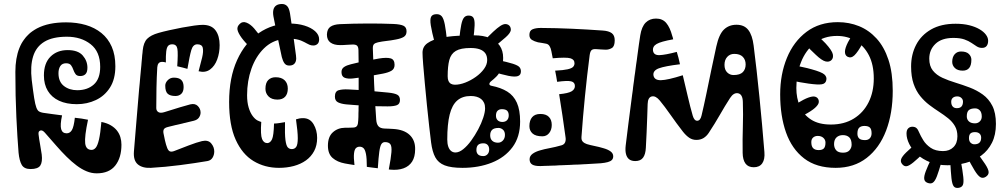

<svg xmlns="http://www.w3.org/2000/svg" viewBox="-20 -829 5033 962"><path d="M73 -64Q67 -137.5 62 -241.8Q57 -346 57 -469Q57 -503.5 62 -533.2Q67 -563 77 -588Q79.5 -594 82.2 -600Q85 -606 88 -611.5Q91 -616.5 93.8 -621Q96.5 -625.5 100 -630Q104.5 -637 110 -643Q115.5 -649 121 -654.5Q125.5 -659 130.5 -663.5Q135.5 -668 141 -671.5Q146.5 -675.5 152.5 -679.2Q158.5 -683 165 -686.5Q194.5 -702 230.8 -709.5Q267 -717 311 -717Q364.5 -717 409.8 -703.8Q455 -690.5 488.2 -663.5Q521.5 -636.5 539.8 -595Q558 -553.5 558 -497Q558 -432.5 531.2 -390.5Q504.5 -348.5 460.5 -327.8Q416.5 -307 365 -307Q313 -307 276 -324.2Q239 -341.5 219.5 -373.8Q200 -406 200 -451Q200 -512.5 233 -545.2Q266 -578 319 -578Q371 -578 394.5 -551Q418 -524 418 -490Q418 -467 408.2 -457.5Q398.5 -448 382 -448Q365.5 -448 358.5 -457.8Q351.5 -467.5 347.2 -480Q343 -492.5 335.8 -502.2Q328.5 -512 311 -512Q291.5 -512 282.2 -498Q273 -484 273 -462Q273 -419.5 300.2 -398.2Q327.5 -377 367 -377Q418 -377 450 -405.5Q482 -434 482 -494Q482 -570 434.2 -607.5Q386.5 -645 315 -645Q244 -645 202.5 -620Q161 -595 146 -546.5Q131 -498 139 -428Q146 -370.5 151.2 -337.8Q156.5 -305 162.2 -290Q168 -275 175.8 -270.5Q183.5 -266 195 -264Q219 -260.5 243.5 -257.2Q268 -254 291 -251Q280.5 -202.5 286.5 -181.8Q292.5 -161 314 -161Q330.5 -161 340.2 -177.2Q350 -193.5 355 -239Q372.5 -237.5 389.2 -234.8Q406 -232 421 -229Q403 -144.5 406.8 -111.2Q410.5 -78 439 -78Q450.5 -78 459.8 -89Q469 -100 476 -130.2Q483 -160.5 488 -218Q516 -212.5 535 -201.2Q554 -190 566 -174.8Q578 -159.5 583.2 -141.5Q588.5 -123.5 588.5 -104Q588.5 -39 557.8 0.2Q527 39.5 464.5 39.5Q438.5 39.5 413.8 29.2Q389 19 364 0.2Q339 -18.5 313.5 -43.8Q288 -69 261.2 -99.8Q234.5 -130.5 205 -164Q192.5 -178.5 182 -175Q171.5 -171.5 173 -157Q176 -131 180.8 -105.5Q185.5 -80 189 -55Q193.5 -17.5 182 0.2Q170.5 18 133 18Q101 18 89 -2.8Q77 -23.5 73 -64ZM115 -14Q104 -13.5 98 -22Q92 -30.5 92 -40Q92 -49 97 -56.2Q102 -63.5 113 -64ZM102 -99Q91.5 -99 86.2 -107.8Q81 -116.5 81 -126Q81 -137.5 87 -146.8Q93 -156 105 -156ZM522 -27Q509.5 -27 502.2 -34Q495 -41 495 -52Q495 -69.5 502.2 -77.2Q509.5 -85 520 -85Q537.5 -85 545.2 -77.8Q553 -70.5 553 -60Q553 -44.5 544.8 -35.8Q536.5 -27 522 -27Z M651 -70Q656.5 -136.5 663.2 -217.5Q670 -298.5 677 -382Q677.5 -387 678 -392Q678.5 -397 679 -402Q679.5 -407 680 -412Q680.5 -418 681 -423.8Q681.5 -429.5 682 -435.5Q682.5 -441.5 683 -447Q684 -456.5 684.8 -465.8Q685.5 -475 686.5 -484.5Q687.5 -493 688.2 -501.5Q689 -510 689.5 -518Q690.5 -527 691.2 -535.8Q692 -544.5 692.5 -552.5Q693.5 -558.5 694 -564.5Q694.5 -570.5 695 -576Q699 -616 717.2 -634.5Q735.5 -653 774 -664Q796.5 -670.5 827.8 -677.5Q859 -684.5 892.2 -690.8Q925.5 -697 953 -700.8Q980.5 -704.5 995.5 -704.5Q1039.5 -704.5 1060 -676.8Q1080.5 -649 1080.5 -603Q1080.5 -564 1068.2 -531Q1056 -498 1032.5 -480.8Q1009 -463.5 975 -472Q985.5 -510.5 992.8 -541Q1000 -571.5 996 -589.2Q992 -607 968.5 -607Q947 -607 938.5 -578Q930 -549 919 -484Q905.5 -488 894 -490.8Q882.5 -493.5 868 -497Q872.5 -561.5 868.8 -584.2Q865 -607 843 -607Q829 -607 822 -598.8Q815 -590.5 812.8 -570.5Q810.5 -550.5 811 -516Q806.5 -517.5 802 -518.2Q797.5 -519 793 -519Q780.5 -519 774.8 -512Q769 -505 768 -492Q765 -441 764 -389.2Q763 -337.5 763 -288Q763 -274 773.2 -267.5Q783.5 -261 803 -267Q848 -281.5 882 -291.5Q916 -301.5 933 -306Q957 -312 971 -298Q985 -284 985 -265Q985 -252 977 -240.2Q969 -228.5 951 -224Q944.5 -222.5 937.8 -220.8Q931 -219 924 -217.5Q920 -216.5 916 -215.5Q912 -214.5 908 -213.5Q904.5 -213 901.5 -212.2Q898.5 -211.5 895.5 -210.5Q890.5 -209.5 886 -208.2Q881.5 -207 876.5 -206Q874.5 -205.5 872.2 -205Q870 -204.5 867.8 -204Q865.5 -203.5 863 -203Q860.5 -202.5 858.2 -202Q856 -201.5 853.5 -200.8Q851 -200 848.5 -199.5Q841.5 -198 834.8 -196.2Q828 -194.5 822 -193Q805.5 -189 801.2 -181.5Q797 -174 799 -162Q801.5 -148 806.5 -125.8Q811.5 -103.5 818 -87Q823.5 -73.5 831.5 -70.5Q839.5 -67.5 852 -72Q885 -85 925.8 -100.5Q966.5 -116 992 -122Q1022.5 -129 1038 -110.8Q1053.5 -92.5 1053.5 -70Q1053.5 -53 1045 -39Q1036.5 -25 1019 -22Q957.5 -11.5 882.5 -1.8Q807.5 8 736 12Q693.5 14 670.5 -5.5Q647.5 -25 651 -70ZM831 -60 896 -62Q899 -46.5 897.8 -34.8Q896.5 -23 890 -15.8Q883.5 -8.5 871 -7Q857 -5 848.5 -11.5Q840 -18 836 -30.8Q832 -43.5 831 -60ZM945 -54Q944.5 -58.5 943.8 -63Q943 -67.5 943 -72Q943 -82 949.2 -89.5Q955.5 -97 972 -100Q987 -103 996.5 -100.2Q1006 -97.5 1008 -86Q1009 -82.5 1009.8 -78.2Q1010.5 -74 1011 -70Q1013.5 -57.5 1007 -48.2Q1000.5 -39 984 -35Q965.5 -31.5 956.5 -35.2Q947.5 -39 945 -54ZM859 -348Q833 -348 820.5 -359Q808 -370 808 -400Q808 -414.5 820.5 -427.2Q833 -440 851 -440Q876.5 -440 888.2 -428.5Q900 -417 900 -393Q900 -370 888.5 -359Q877 -348 859 -348ZM877 -653Q877 -659 882.8 -664.2Q888.5 -669.5 899 -670Q907.5 -671 915.2 -668Q923 -665 923 -658Q923 -656 923 -652Q923 -648 923 -645Q923 -637 916.5 -632Q910 -627 901 -626Q893 -625.5 885.5 -628.8Q878 -632 877 -641Q877 -644 877 -647Q877 -650 877 -653ZM754 -588 749 -548Q736.5 -549.5 730.5 -555Q724.5 -560.5 725 -571Q726 -583 734.5 -585.5Q743 -588 754 -588Z M1378 12Q1306.5 12 1250 -22.2Q1193.5 -56.5 1160.8 -129.2Q1128 -202 1128 -318Q1128 -440 1168 -528Q1208 -616 1277 -663.5Q1346 -711 1432 -711Q1472 -711 1505.5 -700.8Q1539 -690.5 1559 -672.5Q1579 -654.5 1579 -632Q1579 -615.5 1570.2 -608.2Q1561.5 -601 1550 -601Q1539 -601 1530.5 -604.8Q1522 -608.5 1516 -612Q1513 -614 1510.2 -615.2Q1507.5 -616.5 1504.8 -618Q1502 -619.5 1499.5 -620.5Q1495.5 -622.5 1491.5 -624.2Q1487.5 -626 1484 -627.2Q1480.5 -628.5 1476.5 -629.5Q1471 -631 1465.2 -632.2Q1459.5 -633.5 1454 -634Q1450 -634.5 1445.2 -634.5Q1440.5 -634.5 1435.5 -634.8Q1430.5 -635 1425 -635Q1421 -635 1416.8 -634.8Q1412.5 -634.5 1408.2 -634.2Q1404 -634 1399.5 -633.5Q1343 -626.5 1302.2 -586.2Q1261.5 -546 1239.8 -484.8Q1218 -423.5 1218 -352Q1218 -316.5 1225.8 -290.5Q1233.5 -264.5 1245.8 -248Q1258 -231.5 1271 -225Q1277 -222 1280.8 -220.8Q1284.5 -219.5 1289 -218Q1284.5 -153.5 1293 -132.5Q1301.5 -111.5 1320 -112Q1334.5 -113 1343 -131.2Q1351.5 -149.5 1353 -210Q1365 -210 1380.2 -212.5Q1395.5 -215 1408 -217Q1406.5 -156.5 1410.2 -127.8Q1414 -99 1422 -90.5Q1430 -82 1442 -82Q1456.5 -82 1464.2 -93.2Q1472 -104.5 1472 -136.5Q1472 -168.5 1463 -231Q1471.5 -234 1480 -235.5Q1488.5 -237 1499 -237Q1533 -237 1551 -206.8Q1569 -176.5 1569 -138Q1569 -100.5 1554 -72.2Q1539 -44 1512.8 -25.2Q1486.5 -6.5 1451.8 2.8Q1417 12 1378 12ZM1433 -762Q1440.5 -714 1448.5 -658Q1456.5 -602 1463 -551Q1465.5 -535 1462.5 -523.8Q1459.5 -512.5 1451.2 -506.5Q1443 -500.5 1429 -500.5Q1413.5 -500.5 1405.2 -512Q1397 -523.5 1392 -543Q1381.5 -590.5 1370.2 -645.5Q1359 -700.5 1350 -747Q1346.5 -767 1350 -780.8Q1353.5 -794.5 1364.2 -801.8Q1375 -809 1393 -809Q1408 -809 1418.2 -799Q1428.5 -789 1433 -762ZM1253 -687Q1263 -675 1272.8 -662.5Q1282.5 -650 1292 -634Q1301 -620 1300.8 -607Q1300.5 -594 1290 -584Q1278 -571.5 1265 -572.5Q1252 -573.5 1239 -586Q1223.5 -601 1211.8 -614Q1200 -627 1191 -639Q1172.5 -664.5 1169.8 -680.5Q1167 -696.5 1182 -710Q1195.5 -723 1215 -715.5Q1234.5 -708 1253 -687ZM1370 -330Q1341 -330 1325.5 -345.8Q1310 -361.5 1310 -384Q1310 -414 1324 -428Q1338 -442 1361 -442Q1390.5 -442 1406.2 -426.8Q1422 -411.5 1422 -385Q1422 -359 1408.8 -344.5Q1395.5 -330 1370 -330ZM1517 -63Q1518 -61.5 1518.8 -60.5Q1519.5 -59.5 1520 -58Q1526 -48.5 1514 -41.2Q1502 -34 1491.5 -34Q1488 -34 1484.5 -35.2Q1481 -36.5 1479 -39Q1477.5 -41.5 1476.2 -43.2Q1475 -45 1474 -47ZM1394 -50Q1394 -48 1394.5 -45.8Q1395 -43.5 1395 -41Q1396.5 -30.5 1383.5 -23.8Q1370.5 -17 1356.5 -17Q1345 -17 1335.5 -21.2Q1326 -25.5 1325 -36.5Q1325 -39.5 1325 -42.2Q1325 -45 1325 -48Q1324.5 -60 1336.2 -66Q1348 -72 1359 -72Q1371.5 -72 1382 -67Q1392.5 -62 1394 -50Z M1922 -296Q1869.5 -296 1817.8 -298.8Q1766 -301.5 1715 -306Q1689.5 -308.5 1673.8 -316.2Q1658 -324 1658 -345Q1658 -371.5 1677 -377Q1696 -382.5 1725 -381Q1773 -379 1829.8 -374Q1886.5 -369 1926 -365Q1955.5 -362 1969.8 -354.8Q1984 -347.5 1984 -328Q1984 -308 1968.5 -302Q1953 -296 1922 -296ZM1898 -460Q1860.5 -452.5 1823.5 -446.5Q1786.5 -440.5 1749 -436Q1724.5 -433 1707.8 -439Q1691 -445 1691 -468Q1691 -484.5 1704 -493.2Q1717 -502 1738 -507Q1773.5 -516 1809.2 -523Q1845 -530 1880 -536Q1917.5 -542 1937.2 -536.5Q1957 -531 1957 -504Q1957 -484 1941.8 -474.8Q1926.5 -465.5 1898 -460ZM1729 -493Q1740.5 -493 1746.2 -486.8Q1752 -480.5 1752 -472Q1752 -456.5 1745.2 -449.8Q1738.5 -443 1728 -443Q1714.5 -443 1708.2 -450Q1702 -457 1702 -468Q1702 -480 1708.8 -486.5Q1715.5 -493 1729 -493ZM1623 -99Q1623 -144 1647.8 -166.2Q1672.5 -188.5 1709 -189Q1722.5 -189 1732.5 -189.2Q1742.5 -189.5 1752 -190Q1765 -191 1769.8 -199.8Q1774.5 -208.5 1775 -227Q1775.5 -234.5 1775.8 -243.5Q1776 -252.5 1776 -262.5Q1776.5 -269 1776.5 -275.8Q1776.5 -282.5 1776.5 -289Q1777 -295.5 1777 -302Q1777 -308.5 1777 -315Q1777 -321.5 1777 -343.5Q1777 -365.5 1777 -395Q1777 -398.5 1777 -401.8Q1777 -405 1777 -408.5Q1777 -412 1777 -415.5Q1777 -420.5 1777 -425.2Q1777 -430 1777 -435Q1777 -478 1776.8 -518.8Q1776.5 -559.5 1776 -578Q1775.5 -594 1769.2 -600Q1763 -606 1748 -606Q1735.5 -606 1718.5 -604.5Q1701.5 -603 1684 -603Q1653.5 -603 1635.8 -615.8Q1618 -628.5 1618 -656Q1619 -684 1635.8 -695.2Q1652.5 -706.5 1683 -708Q1751.5 -711 1819.8 -711.2Q1888 -711.5 1950 -709Q1986 -707.5 2001.5 -700Q2017 -692.5 2017 -672Q2017 -652.5 2002.8 -644Q1988.5 -635.5 1963 -631Q1937.5 -626 1916 -623.8Q1894.5 -621.5 1874 -617Q1860.5 -614 1854.2 -608.2Q1848 -602.5 1848 -588Q1850.5 -499 1854.5 -409.2Q1858.5 -319.5 1865 -230Q1866.5 -207.5 1875.8 -196.8Q1885 -186 1906 -185Q1916.5 -184.5 1927.5 -184.2Q1938.5 -184 1949 -183Q2004 -180 2032.5 -153Q2061 -126 2060 -81Q2060 -43 2044.8 -19.2Q2029.5 4.5 2001.5 14.5Q1973.5 24.5 1936 21Q1934 21 1932.2 20.5Q1930.5 20 1928 20Q1939 -37 1941.2 -66.5Q1943.5 -96 1935.8 -106.5Q1928 -117 1909 -117Q1897.5 -117 1891 -107.2Q1884.5 -97.5 1880.5 -69.2Q1876.5 -41 1873 14Q1859.5 12.5 1846 10.8Q1832.5 9 1818 7Q1818 -36.5 1813.5 -58.2Q1809 -80 1801 -87Q1793 -94 1782 -94Q1771 -94 1763.5 -87Q1756 -80 1753.8 -60.2Q1751.5 -40.5 1756 -2Q1744 -3.5 1732 -5.8Q1720 -8 1708 -10Q1670 -17 1646.5 -37.5Q1623 -58 1623 -99Z M2140 -115Q2136 -146 2130.5 -195.2Q2125 -244.5 2119.2 -301.2Q2113.5 -358 2108.5 -412Q2103.5 -466 2100.2 -507Q2097 -548 2097 -565Q2097 -595.5 2122.2 -613Q2147.5 -630.5 2187.2 -638.8Q2227 -647 2271.8 -649.5Q2316.5 -652 2356 -652Q2401 -652 2433.5 -638.8Q2466 -625.5 2483.5 -600.5Q2501 -575.5 2501 -539Q2501 -503 2490.5 -480.5Q2480 -458 2466.5 -444.8Q2453 -431.5 2442.5 -423.5Q2432 -415.5 2432 -408Q2432 -404.5 2435 -402.2Q2438 -400 2443 -399Q2489.5 -390 2521.5 -370.2Q2553.5 -350.5 2569.8 -314.2Q2586 -278 2586 -220Q2586 -143 2547.8 -91.5Q2509.5 -40 2444 -14Q2378.5 12 2297 12Q2240 12 2208 -0.5Q2176 -13 2161 -40.8Q2146 -68.5 2140 -115ZM2338 -588.5Q2288.5 -588.5 2264 -574Q2239.5 -559.5 2231.2 -528.2Q2223 -497 2223 -447Q2223 -432 2227.2 -422.8Q2231.5 -413.5 2239.8 -409Q2248 -404.5 2259.5 -404.5Q2283.5 -404.5 2311.2 -415.2Q2339 -426 2364 -443.8Q2389 -461.5 2405 -483.5Q2421 -505.5 2421 -528Q2421 -548.5 2411.8 -561.8Q2402.5 -575 2384.2 -581.8Q2366 -588.5 2338 -588.5ZM2221 -130Q2221 -109 2226 -94.5Q2231 -80 2240.2 -72.5Q2249.5 -65 2262 -65Q2280.5 -65 2301 -81.5Q2321.5 -98 2340.8 -124.5Q2360 -151 2376 -181Q2392 -211 2401.2 -239.2Q2410.5 -267.5 2410.5 -286.5Q2410.5 -302.5 2405.2 -314Q2400 -325.5 2390.5 -333Q2381 -340.5 2368 -344.2Q2355 -348 2339 -348Q2297 -348 2271 -325.5Q2245 -303 2233 -254.8Q2221 -206.5 2221 -130ZM2497 -218Q2512 -218 2520.5 -226.8Q2529 -235.5 2529 -251Q2529 -266 2521.2 -274Q2513.5 -282 2494 -282Q2481.5 -282 2473.2 -274.2Q2465 -266.5 2465 -249Q2465 -235 2473.5 -226.5Q2482 -218 2497 -218ZM2475 -114Q2489.5 -114 2499.8 -125Q2510 -136 2510 -153Q2510 -170.5 2500 -179.2Q2490 -188 2478 -188Q2455.5 -188 2445.8 -178.5Q2436 -169 2436 -151Q2436 -133 2446.5 -123.5Q2457 -114 2475 -114ZM2402 -47Q2414 -47 2422.5 -56Q2431 -65 2431 -80Q2431 -94.5 2423.2 -102.8Q2415.5 -111 2402 -111Q2384 -111 2375.5 -103Q2367 -95 2367 -77Q2367 -63.5 2375.2 -55.2Q2383.5 -47 2402 -47ZM2220 -622 2159 -611Q2143.5 -670 2138.5 -701.8Q2133.5 -733.5 2140.5 -745.8Q2147.5 -758 2168 -758Q2184.5 -758 2193.8 -746.8Q2203 -735.5 2208.8 -706Q2214.5 -676.5 2220 -622ZM2351 -629 2281 -633Q2286 -680 2291.2 -705.5Q2296.5 -731 2305 -741Q2313.5 -751 2327.5 -751Q2345.5 -751 2352.2 -739.8Q2359 -728.5 2358 -701.8Q2357 -675 2351 -629ZM2435 -577 2402 -621Q2430.5 -650.5 2451.2 -670Q2472 -689.5 2486.8 -699Q2501.5 -708.5 2512 -708.5Q2520 -708.5 2526.2 -705Q2532.5 -701.5 2536 -695.2Q2539.5 -689 2539.5 -680.5Q2539.5 -665 2514 -642.5Q2488.5 -620 2435 -577ZM2403 -595 2356 -607Q2358 -617 2360.5 -623.8Q2363 -630.5 2367 -633.8Q2371 -637 2377 -637Q2390.5 -637 2398.5 -632.2Q2406.5 -627.5 2408 -618.2Q2409.5 -609 2403 -595ZM2481 -542Q2476 -540.5 2470.5 -538.5Q2465 -536.5 2459 -534Q2448.5 -530.5 2442.5 -533.5Q2436.5 -536.5 2431 -549Q2428 -556 2429 -563.5Q2430 -571 2436 -574Q2440.5 -577 2447 -580.5Q2453.5 -584 2460 -586Q2465 -588 2469.8 -586.5Q2474.5 -585 2478.8 -581Q2483 -577 2486 -571Q2488.5 -565.5 2489.2 -559.8Q2490 -554 2488 -549.2Q2486 -544.5 2481 -542ZM2442 -472 2466 -530Q2524 -518 2550 -509.5Q2576 -501 2583 -492.2Q2590 -483.5 2590 -471.5Q2590 -453 2575 -447.8Q2560 -442.5 2527.5 -449Q2495 -455.5 2442 -472ZM2254 -22Q2252.5 -20 2251.5 -18.2Q2250.5 -16.5 2249 -14Q2242.5 -3.5 2232.8 -1.2Q2223 1 2214 -1Q2203 -5 2196 -15Q2189 -25 2195 -36Q2196 -38 2197 -40Q2198 -42 2199 -44Q2200 -46 2201 -48Q2208 -61 2220.8 -62.5Q2233.5 -64 2243 -58Q2252 -53 2256.5 -42.8Q2261 -32.5 2254 -22Z M2891.5 -442Q2889.5 -442 2886.8 -442Q2884 -442 2881.5 -442Q2872 -442 2866.8 -448.2Q2861.5 -454.5 2861.5 -462Q2861.5 -470.5 2867.2 -477.2Q2873 -484 2883.5 -484Q2886.5 -484 2889 -484Q2891.5 -484 2894.5 -484Q2903 -484 2906.8 -477.8Q2910.5 -471.5 2910.5 -464Q2910.5 -456 2906 -449Q2901.5 -442 2891.5 -442ZM2888.5 -590Q2887 -590 2884.8 -590Q2882.5 -590 2878.5 -590Q2871 -590 2866.8 -595.2Q2862.5 -600.5 2862.5 -608Q2862.5 -615 2865.8 -620Q2869 -625 2876.5 -625Q2879.5 -625 2882.5 -625Q2885.5 -625 2888.5 -625Q2895.5 -625 2899.5 -619.5Q2903.5 -614 2903.5 -607Q2903.5 -601 2900.2 -595.5Q2897 -590 2888.5 -590ZM2687.5 -258Q2716 -258 2730.2 -243.2Q2744.5 -228.5 2744.5 -203Q2744.5 -178.5 2731.5 -162.2Q2718.5 -146 2697.5 -146Q2664 -146 2648.2 -160.2Q2632.5 -174.5 2632.5 -197Q2632.5 -225.5 2646.2 -241.8Q2660 -258 2687.5 -258ZM2633.5 -31Q2633.5 -47.5 2648.5 -58.5Q2663.5 -69.5 2687.5 -76Q2705.5 -81.5 2733.8 -86.8Q2762 -92 2793.5 -101Q2807 -105 2811.5 -116Q2816 -127 2813.5 -142Q2806 -196 2798.2 -249.5Q2790.5 -303 2781.5 -357Q2827.5 -361.5 2844 -371.5Q2860.5 -381.5 2860.5 -398Q2860.5 -417 2841.5 -421.5Q2822.5 -426 2771.5 -419Q2769.5 -432.5 2766.8 -447Q2764 -461.5 2761.5 -475Q2803 -477 2823.8 -481.8Q2844.5 -486.5 2851.5 -494Q2858.5 -501.5 2858.5 -512Q2858.5 -531 2837.8 -537Q2817 -543 2749.5 -537Q2748 -546 2746 -555Q2744 -564 2742.5 -573Q2739.5 -589 2733.2 -598.5Q2727 -608 2716.5 -610Q2705.5 -612.5 2695.8 -613.8Q2686 -615 2675.5 -617Q2657.5 -621.5 2645 -629.2Q2632.5 -637 2632.5 -654Q2632.5 -676 2648.8 -682.5Q2665 -689 2689.5 -689Q2768.5 -688.5 2845.2 -685Q2922 -681.5 3000 -676Q3030 -674 3045 -663Q3060 -652 3060 -627Q3060 -597 3045.8 -588.5Q3031.5 -580 3015.5 -580Q3002 -580 2990.8 -581.2Q2979.5 -582.5 2964.5 -583Q2949.5 -583.5 2943.2 -577Q2937 -570.5 2934.5 -553Q2921 -449 2910.8 -345.8Q2900.5 -242.5 2893.5 -144Q2892 -127.5 2900 -119.2Q2908 -111 2920.5 -107Q2937 -102 2959.2 -97.5Q2981.5 -93 3001.5 -87Q3025.5 -80.5 3039 -70.5Q3052.5 -60.5 3052.5 -46Q3052.5 -34.5 3045.8 -27.5Q3039 -20.5 3025.2 -16.8Q3011.5 -13 2990.5 -11Q2980.5 -10.5 2960.8 -9.2Q2941 -8 2915.5 -6.5Q2910 -6.5 2903.8 -6Q2897.5 -5.5 2891.2 -5.2Q2885 -5 2878.5 -4.5Q2872.5 -4.5 2866.2 -4.2Q2860 -4 2854 -3.8Q2848 -3.5 2841.5 -3Q2829 -2.5 2816.5 -2Q2804 -1.5 2792 -1Q2787.5 -1 2782.8 -0.8Q2778 -0.5 2773.2 -0.2Q2768.5 0 2764 0.5Q2758.5 0.5 2753.2 0.8Q2748 1 2743 1Q2738 1 2733 1.5Q2719 2 2707.8 2.2Q2696.5 2.5 2688.5 3Q2660 3.5 2646.8 -4.5Q2633.5 -12.5 2633.5 -31Z M3115 -100Q3119.5 -136.5 3128.2 -206.8Q3137 -277 3147.5 -356Q3148.5 -362 3149.2 -367.8Q3150 -373.5 3150.8 -379.5Q3151.5 -385.5 3152 -391.5Q3153 -400 3154.2 -408Q3155.5 -416 3156.5 -424Q3157.5 -434.5 3159 -444.8Q3160.5 -455 3162 -465Q3163.5 -476 3164.8 -486.5Q3166 -497 3167.5 -507Q3169 -517 3170.5 -527Q3172 -537 3173 -546.5Q3177.5 -579.5 3181.2 -606.5Q3185 -633.5 3188 -652Q3195 -695.5 3215.2 -715.8Q3235.5 -736 3267 -736Q3299.5 -736 3318.2 -713.8Q3337 -691.5 3348 -650Q3349.5 -645.5 3351 -640.8Q3352.5 -636 3353 -632Q3291 -621 3269.8 -608.5Q3248.5 -596 3252 -574Q3256 -551.5 3285 -552.8Q3314 -554 3371 -569Q3375.5 -555 3379.5 -539.2Q3383.5 -523.5 3387 -507Q3312 -498 3281.5 -486.8Q3251 -475.5 3254 -452Q3258 -426.5 3291.8 -427.2Q3325.5 -428 3401 -452Q3414 -398.5 3426 -346.2Q3438 -294 3451 -249Q3458.5 -224 3473 -224Q3489 -224 3495 -250Q3506.5 -298 3519 -358Q3531.5 -418 3544.2 -480Q3557 -542 3569 -596Q3582.5 -657.5 3607.5 -681.2Q3632.5 -705 3670 -705Q3709 -705 3729.2 -679Q3749.5 -653 3756 -601Q3771.5 -479 3785.2 -341.8Q3799 -204.5 3810 -67Q3813 -30.5 3799.2 -10.8Q3785.5 9 3757 9Q3728.5 9 3715 -9.8Q3701.5 -28.5 3701 -63Q3700 -133 3702 -193.8Q3704 -254.5 3702 -318Q3701 -356.5 3678.8 -361.5Q3656.5 -366.5 3638 -338Q3611.5 -297 3586.8 -253.5Q3562 -210 3531 -163Q3520 -146.5 3504.8 -137.2Q3489.5 -128 3469 -128Q3449 -128 3433 -139Q3417 -150 3402 -169Q3369 -211.5 3339.5 -253.8Q3310 -296 3286 -325Q3265 -350.5 3245.5 -345.8Q3226 -341 3225 -308Q3224 -278.5 3222.8 -241.5Q3221.5 -204.5 3219.8 -165.2Q3218 -126 3216 -89Q3214.5 -56 3202 -39Q3189.5 -22 3163 -22Q3144 -22 3132.5 -30.8Q3121 -39.5 3116.5 -57Q3112 -74.5 3115 -100ZM3655 -453Q3687.5 -453 3701.8 -467.5Q3716 -482 3716 -506Q3716 -529.5 3701.8 -544.2Q3687.5 -559 3659 -559Q3637.5 -559 3623.8 -544Q3610 -529 3610 -504Q3610 -479.5 3623.5 -466.2Q3637 -453 3655 -453ZM3473 -161Q3458 -161 3449 -168.8Q3440 -176.5 3440 -192Q3440 -205 3449 -213Q3458 -221 3473 -221Q3484.5 -221 3492.2 -212.5Q3500 -204 3500 -194Q3500 -177 3491.5 -169Q3483 -161 3473 -161ZM3775 -63Q3770 -63 3764.8 -63Q3759.5 -63 3754 -63Q3745 -63 3737.5 -69Q3730 -75 3730 -95Q3730 -112.5 3739.8 -118.2Q3749.5 -124 3756 -124Q3760.5 -124 3765.5 -124Q3770.5 -124 3775 -124Q3788 -123.5 3794.5 -113.2Q3801 -103 3801 -91Q3801 -76 3794.5 -69.5Q3788 -63 3775 -63Z M4167 12Q4070.5 12 4009 -35.2Q3947.5 -82.5 3918.2 -165.5Q3889 -248.5 3889 -356Q3889 -457 3922.8 -539Q3956.5 -621 4021 -669.5Q4085.5 -718 4178 -718Q4234.5 -718 4284 -698Q4333.5 -678 4371.8 -636.2Q4410 -594.5 4431.5 -529.5Q4453 -464.5 4453 -374Q4453 -262 4419.8 -174.8Q4386.5 -87.5 4322.5 -37.8Q4258.5 12 4167 12ZM4143 -205Q4209.5 -205 4257.8 -234.8Q4306 -264.5 4332 -316.5Q4358 -368.5 4358 -436Q4358 -504.5 4333.5 -552Q4309 -599.5 4267.2 -624.2Q4225.5 -649 4174 -649Q4107.5 -649 4062 -612.8Q4016.5 -576.5 3993.2 -517Q3970 -457.5 3970 -388Q3970 -337.5 3987.8 -296Q4005.5 -254.5 4043.8 -229.8Q4082 -205 4143 -205ZM4311 -198Q4294.5 -198 4285.2 -189.5Q4276 -181 4276 -159Q4276 -144 4284.5 -135.5Q4293 -127 4314 -127Q4330 -127 4338.5 -136.5Q4347 -146 4347 -161Q4347 -181.5 4338.5 -189.8Q4330 -198 4311 -198ZM4203 -152Q4183.5 -152 4171.2 -140.5Q4159 -129 4159 -107Q4159 -88.5 4169.5 -76.2Q4180 -64 4204 -64Q4226 -64 4236.5 -76.2Q4247 -88.5 4247 -104Q4247 -129.5 4235.2 -140.8Q4223.5 -152 4203 -152ZM4077 -148Q4063.5 -148 4054.2 -140Q4045 -132 4045 -117Q4045 -95.5 4054.5 -86.2Q4064 -77 4082 -77Q4100 -77 4108 -85.5Q4116 -94 4116 -115Q4116 -128.5 4105.5 -138.2Q4095 -148 4077 -148ZM4319 -644Q4314.5 -636 4310 -627.2Q4305.5 -618.5 4301 -610Q4278 -568 4261 -551.8Q4244 -535.5 4226 -545Q4213.5 -552 4213.5 -569.8Q4213.5 -587.5 4229 -618Q4242 -641.5 4248.2 -651.5Q4254.5 -661.5 4259 -669Q4266 -680.5 4278 -681.5Q4290 -682.5 4301 -677Q4311.5 -672 4317.5 -662.5Q4323.5 -653 4319 -644ZM4079 -647Q4088 -639 4097.5 -630.5Q4107 -622 4116 -612Q4149 -576 4152.8 -557.2Q4156.5 -538.5 4146 -528Q4135 -517 4116.5 -521.2Q4098 -525.5 4068 -554Q4050 -570.5 4039.8 -581Q4029.5 -591.5 4021 -602Q4015 -610.5 4019 -622.2Q4023 -634 4031 -642Q4040 -652 4053.5 -655.2Q4067 -658.5 4079 -647ZM3963 -501Q3984 -496.5 4004.5 -492.2Q4025 -488 4046 -482Q4097 -468 4110.5 -455.8Q4124 -443.5 4120 -427Q4116.5 -410 4098 -406.8Q4079.5 -403.5 4032 -410Q4011 -413 3989.5 -416.8Q3968 -420.5 3947 -425Q3933.5 -428 3929.5 -442Q3925.5 -456 3929 -470Q3932 -484.5 3941.2 -494Q3950.5 -503.5 3963 -501ZM3950 -296Q3955.5 -300 3961.2 -303.2Q3967 -306.5 3972 -310Q4009 -332.5 4030.2 -340Q4051.5 -347.5 4062.2 -345Q4073 -342.5 4078 -335Q4084 -326.5 4082.2 -315.2Q4080.5 -304 4063.5 -288.5Q4046.5 -273 4007 -252Q4000.5 -248.5 3993.2 -244.8Q3986 -241 3979 -237Q3967 -231 3956.8 -236.2Q3946.5 -241.5 3941 -252Q3936 -262.5 3937 -275.5Q3938 -288.5 3950 -296ZM4400 -522Q4407.5 -523.5 4413.2 -515.5Q4419 -507.5 4422 -496Q4425 -482 4423.5 -469Q4422 -456 4413 -455Q4411 -455 4408.8 -454.5Q4406.5 -454 4404 -454Q4395 -453.5 4389.2 -463.2Q4383.5 -473 4381 -485Q4379.5 -498 4382.8 -508.8Q4386 -519.5 4395 -521Q4396.5 -521 4397.5 -521.5Q4398.5 -522 4400 -522ZM4382 -289Q4384.5 -286 4386.8 -283.5Q4389 -281 4391 -278Q4396.5 -271.5 4393.8 -264.5Q4391 -257.5 4385 -252Q4379 -247.5 4372 -246.2Q4365 -245 4361 -251Q4358 -255.5 4355 -259.5Q4352 -263.5 4349 -268Q4343 -276.5 4345.5 -283.5Q4348 -290.5 4354 -294Q4360 -298 4368 -297.2Q4376 -296.5 4382 -289Z M4727 -1Q4678.5 -1 4640.5 -16Q4602.5 -31 4576 -55.2Q4549.5 -79.5 4535.8 -107.2Q4522 -135 4522 -160Q4522 -177.5 4530.5 -185.8Q4539 -194 4551 -194Q4564.5 -194 4572 -187.2Q4579.5 -180.5 4586 -164Q4592.5 -148.5 4605.8 -126.8Q4619 -105 4643 -88.5Q4667 -72 4705 -72Q4737.5 -72 4757.2 -91.8Q4777 -111.5 4777 -146Q4777 -176 4764.5 -197.5Q4752 -219 4731.2 -235.8Q4710.5 -252.5 4685.8 -268.5Q4661 -284.5 4636.2 -303.2Q4611.5 -322 4590.8 -347.5Q4570 -373 4557.5 -409Q4545 -445 4545 -496Q4545 -556 4570.2 -604.5Q4595.5 -653 4645.2 -681.5Q4695 -710 4768 -710Q4806.5 -710 4836.5 -702.5Q4866.5 -695 4887.8 -682.5Q4909 -670 4920 -655Q4931 -640 4931 -625Q4931 -608.5 4923.5 -598.8Q4916 -589 4900 -589Q4886 -589 4874 -596.5Q4862 -604 4847.5 -614Q4833 -624 4811.8 -631.5Q4790.5 -639 4757 -639Q4698 -639 4667 -609.2Q4636 -579.5 4636 -535Q4636 -498 4654 -475.5Q4672 -453 4702 -439.2Q4732 -425.5 4767.5 -414.8Q4803 -404 4838.5 -390.5Q4874 -377 4904 -355.5Q4934 -334 4952 -298.8Q4970 -263.5 4970 -208Q4970 -153 4950.2 -113.8Q4930.5 -74.5 4896.5 -49.5Q4862.5 -24.5 4818.8 -12.8Q4775 -1 4727 -1ZM4862 -106Q4896 -106 4896 -139Q4896 -152 4888 -159.5Q4880 -167 4865 -167Q4849.5 -167 4842.2 -160Q4835 -153 4835 -137Q4835 -121.5 4843.2 -113.8Q4851.5 -106 4862 -106ZM4865 -211Q4879.5 -211 4889.2 -220.5Q4899 -230 4899 -245Q4899 -266 4889.2 -276Q4879.5 -286 4866 -286Q4844.5 -286 4834.2 -277.2Q4824 -268.5 4824 -246Q4824 -230.5 4834.5 -220.8Q4845 -211 4865 -211ZM4774 -287Q4790.5 -287 4797.8 -295.8Q4805 -304.5 4805 -320Q4805 -330.5 4797 -338.2Q4789 -346 4776 -346Q4762.5 -346 4754.2 -339Q4746 -332 4746 -319Q4746 -304 4753.2 -295.5Q4760.5 -287 4774 -287ZM4804 -475Q4778 -475 4764.5 -488Q4751 -501 4751 -519Q4751 -543 4763.2 -557Q4775.5 -571 4795 -571Q4822 -571 4834.5 -558.5Q4847 -546 4847 -530Q4847 -501.5 4835.8 -488.2Q4824.5 -475 4804 -475ZM4822 -50 4864 -79Q4898.5 -33.5 4915.8 -7.2Q4933 19 4933.5 33.2Q4934 47.5 4919 57Q4904.5 66 4892 58.8Q4879.5 51.5 4863.2 25Q4847 -1.5 4822 -50ZM4741 -20 4793 -29Q4803.5 28.5 4806.5 58Q4809.5 87.5 4804 98.5Q4798.5 109.5 4784 112Q4766.5 115 4758.5 104.5Q4750.5 94 4747.2 64.2Q4744 34.5 4741 -20ZM4647 -36 4697 -17Q4684 28.5 4674.5 53.5Q4665 78.5 4654.2 86Q4643.5 93.5 4627 87Q4612.5 81.5 4610.8 67.8Q4609 54 4618.5 29Q4628 4 4647 -36ZM4615 -79Q4616 -80 4616.8 -81.2Q4617.5 -82.5 4618 -83Q4622.5 -89 4631.8 -88.2Q4641 -87.5 4649 -82Q4657.5 -77.5 4661.8 -70.2Q4666 -63 4662 -56Q4661.5 -54.5 4660 -52.5Q4658.5 -50.5 4657 -49Q4651.5 -41.5 4644.2 -39.5Q4637 -37.5 4630 -40Q4623 -42.5 4618 -48Q4614 -52 4611.8 -57.2Q4609.5 -62.5 4610 -68Q4610.5 -73.5 4615 -79ZM4578 -116 4611 -65Q4576.5 -32 4555.8 -15Q4535 2 4522.5 3.8Q4510 5.5 4500 -7Q4490.5 -18.5 4495.2 -32Q4500 -45.5 4520.2 -65.2Q4540.5 -85 4578 -116Z"/></svg>

Font: Kablammo
Style: Regular
Weight: 400
Designer: Travis Kochel, Lizy Gershenzon, Daria Petrova, Ethan Cohen
Foundry: Vectro Type Foundry
Version: Version 1.002